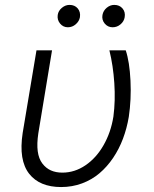

<svg xmlns="http://www.w3.org/2000/svg" viewBox="-20 -750 626 780"><path d="M128.2 -545.5H191.4L135.7 -208.5Q129.3 -165.8 133.3 -135.5Q137.4 -105.1 152 -85.9Q166.5 -66.8 186.8 -57.7Q207 -48.7 233.3 -48.7Q283.4 -48.7 327.2 -78.5Q371.1 -108.3 400.7 -160.2Q430.4 -212 440.7 -276.3Q449.2 -340.9 444.4 -412.5Q439.6 -484 424.4 -545.5H490.8Q506.4 -498.9 510.1 -422.4Q513.8 -345.9 503.2 -275.2Q495.4 -228.7 479.6 -186.6Q463.8 -144.5 439.5 -108.5Q415.1 -72.4 384.2 -46.2Q353.3 -19.9 313.4 -5Q273.4 9.9 228.3 9.9Q185 9.9 152.3 -3.6Q119.7 -17 98.4 -44.2Q77.1 -71.4 70.3 -112.7Q63.6 -154.1 72.1 -209.9ZM437.5 -639.2Q418 -639.2 405.4 -654.3Q392.8 -669.4 396.3 -689.3Q399.5 -706.7 413.5 -718.4Q427.6 -730.1 444.2 -730.1Q465.6 -730.1 477.8 -715.6Q490.1 -701 486.5 -680Q483.7 -663 469.6 -651.1Q455.6 -639.2 437.5 -639.2ZM255.7 -639.2Q236.5 -639.2 224.1 -654.3Q211.6 -669.4 214.5 -689.3Q217 -706.3 231.4 -718.2Q245.7 -730.1 262.4 -730.1Q283.7 -730.1 295.8 -715.7Q307.9 -701.3 304.7 -680Q301.8 -663.7 287.8 -651.5Q273.8 -639.2 255.7 -639.2Z"/></svg>

Font: Karasuma Gothic
Style: Light Italic
Weight: 300
Italic angle: 9.39998°
Designer: Rasmus Andersson / Ryoko Nishizuka
Foundry: rsms
Version: Version 1.00